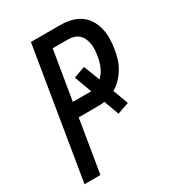

<svg xmlns="http://www.w3.org/2000/svg" viewBox="-178 -838 855 941"><g transform="rotate(-30 250.0 -367.5)"><path d="M22 0 143 -735H308Q338 -735 366.5 -728.5Q395 -722 418.5 -706.5Q442 -691 457 -667Q472 -643 479 -615.5Q486 -588 485.5 -558Q485 -528 480 -498Q476 -473 468.5 -448.5Q461 -424 447.5 -401Q434 -378 415 -358Q396 -338 373 -325L405 -239L339 -216L308 -301Q296 -299 284 -298.5Q272 -298 261 -298H161L112 0ZM174 -378H278L242 -476L307 -499L342 -408Q353 -418 361.5 -430.5Q370 -443 375.5 -456Q381 -469 385 -483Q389 -497 391 -511Q394 -528 395 -545Q396 -562 393.5 -578Q391 -594 385 -608.5Q379 -623 367.5 -634Q356 -645 340.5 -650Q325 -655 308 -655H220Z"/></g></svg>

Font: Iosevka SS18 Medium
Style: Italic
Weight: 500
Italic angle: -9°
Monospace: yes
Designer: Belleve Invis
Foundry: Belleve Invis
Version: Version 25.1.1; ttfautohint (v1.8.4)